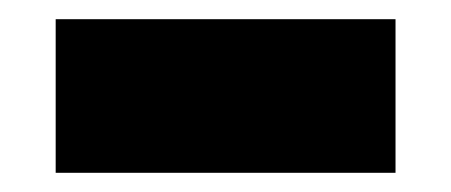

<svg xmlns="http://www.w3.org/2000/svg" viewBox="-20 -372 470 200"><path d="M38 -352H392V-192H38Z"/></svg>

Font: Mona Sans Black
Style: Regular
Weight: 900
Designer: Deni Anggara
Foundry: GitHub
Version: Version 2.000